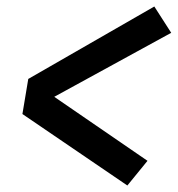

<svg xmlns="http://www.w3.org/2000/svg" viewBox="-20 -637 547 591"><path d="M372 -66 49 -286 67 -394 455 -617 507 -536 147 -339 434 -142Z"/></svg>

Font: Iosevka Extrabold Oblique
Style: Regular
Weight: 800
Italic angle: -9°
Monospace: yes
Designer: Belleve Invis
Foundry: Belleve Invis
Version: Version 32.5.0; ttfautohint (v1.8.4)